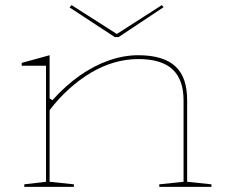

<svg xmlns="http://www.w3.org/2000/svg" viewBox="-20 -731 892 751"><path d="M807 -10V0H603V-10L698 -20V-338Q698 -420 654.5 -460Q611 -500 521 -500Q474 -500 427 -486.5Q380 -473 335.5 -446.5Q291 -420 250 -383Q209 -346 174 -300V-20L269 -10V0H75V-10L160 -20V-474H65V-485L174 -515V-346L185 -339Q236 -396 291.5 -435Q347 -474 405.5 -494.5Q464 -515 521 -515Q570 -515 606.5 -504Q643 -493 666.5 -471Q690 -449 701 -416Q712 -383 712 -338V-20ZM613 -711 620 -703 444 -586H429L252 -702L260 -711L437 -598Z"/></svg>

Font: Kalnia SemiExpanded Thin
Style: Regular
Weight: 250
Width: 6
Designer: Frida Medrano
Foundry: Frida Medrano
Version: Version 1.105